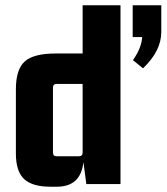

<svg xmlns="http://www.w3.org/2000/svg" viewBox="-20 -695 631 725"><path d="M292 -675H435V0H306L295 -83Q285 10 195 10H170Q102 10 71 -19Q40 -48 40 -115V-358Q40 -433 73.5 -463Q107 -493 190 -493H292ZM481 -555V-675H589V-574Q589 -503 520 -437L482 -468Q514 -513 517 -555ZM292 -119V-378H194Q180 -378 180 -364V-119Q180 -105 194 -105H278Q292 -105 292 -119Z"/></svg>

Font: Gemunu Libre ExtraBold
Style: Regular
Weight: 800
Designer: Puspanada Ekanayake, Sola Matas, Pathum Egodawatta, Kosala Senevirathne
Foundry: mooniak
Version: Version 1.100